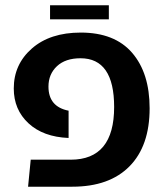

<svg xmlns="http://www.w3.org/2000/svg" viewBox="-20 -705 632 725"><path d="M169 -632V-685H391V-632ZM86 0 96 -102H247Q411 -102 411 -301Q411 -485 284 -485Q227 -485 195 -455Q163 -425 163 -378Q163 -302 239 -287V-184Q143 -188 87.5 -239.5Q32 -291 32 -371Q32 -462 100.5 -522Q169 -582 285 -582Q413 -582 479 -505.5Q545 -429 545 -296Q545 -154 469 -77Q393 0 253 0Z"/></svg>

Font: FiraGO Medium
Style: Regular
Weight: 500
Designer: bBox Type
Foundry: bBox Type GmbH
Version: Version 1.001;PS 001.001;hotconv 1.0.88;makeotf.lib2.5.64775